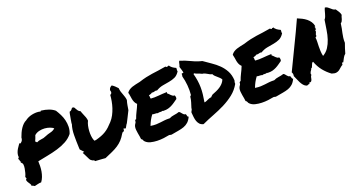

<svg xmlns="http://www.w3.org/2000/svg" viewBox="-35 -1164 3299 1742"><g transform="rotate(-20 1614.5 -293.0)"><path d="M368.2 -605.5Q409.2 -600.6 441.4 -588.9Q473.6 -577.1 496.1 -557.6Q511.7 -533.2 525.9 -504.9Q540 -476.6 547.4 -445.8Q554.7 -415 554.2 -382.8Q553.7 -350.6 540 -317.4Q511.7 -282.2 471.2 -260.3Q430.7 -238.3 383.8 -224.6Q336.9 -210.9 286.6 -201.2Q236.3 -191.4 188.5 -181.6Q189.5 -159.2 189 -134.3Q188.5 -109.4 184.1 -84.5Q179.7 -59.6 170.9 -36.1Q162.1 -12.7 147.5 6.8Q130.9 6.8 113.3 11.2Q95.7 15.6 82 18.6Q75.2 14.6 69.8 11.2Q64.5 7.8 54.7 6.8Q56.6 -2.9 49.8 -13.2Q43 -23.4 36.1 -34.2Q29.3 -44.9 26.9 -54.7Q24.4 -64.5 36.1 -73.2Q29.3 -80.1 29.3 -90.8Q36.1 -102.5 41.5 -123Q46.9 -143.6 50.3 -163.6Q53.7 -183.6 51.8 -200.2Q49.8 -216.8 32.2 -224.6Q33.2 -226.6 36.1 -226.6Q39.1 -226.6 42 -227.5Q34.2 -233.4 32.7 -244.1Q31.2 -254.9 25.4 -262.7Q27.3 -267.6 28.3 -271.5Q29.3 -275.4 35.2 -274.4Q32.2 -292 35.6 -307.6Q39.1 -323.2 45.9 -337.4Q52.7 -351.6 62.5 -365.2Q72.3 -378.9 81.1 -392.6Q87.9 -393.6 89.4 -390.6Q90.8 -387.7 95.7 -391.6Q108.4 -401.4 113.3 -412.1Q118.2 -422.9 118.2 -436.5Q125 -457 134.8 -478Q144.5 -499 156.2 -516.6Q168 -534.2 182.1 -547.9Q196.3 -561.5 211.9 -568.4Q223.6 -578.1 241.2 -586.4Q258.8 -594.7 279.3 -599.1Q299.8 -603.5 320.8 -604Q341.8 -604.5 359.4 -599.6Q364.3 -597.7 364.7 -601.6Q365.2 -605.5 368.2 -605.5ZM328.1 -372.1Q352.5 -382.8 380.4 -389.2Q408.2 -395.5 426.8 -413.1Q415 -423.8 392.6 -432.1Q370.1 -440.4 343.8 -442.4Q317.4 -444.3 290.5 -438Q263.7 -431.6 244.1 -414.1Q238.3 -396.5 234.4 -386.2Q230.5 -376 223.6 -361.3Q225.6 -356.4 230 -354Q234.4 -351.6 236.3 -346.7Q258.8 -358.4 281.7 -359.9Q304.7 -361.3 328.1 -372.1Z M1100.6 -555.7Q1102.5 -534.2 1107.4 -518.6Q1112.3 -502.9 1118.2 -488.3Q1123 -474.6 1127.4 -461.4Q1131.8 -448.2 1133.8 -429.7Q1126 -404.3 1122.6 -382.8Q1119.1 -361.3 1115.2 -337.9Q1099.6 -303.7 1085 -277.3Q1070.3 -251 1061.5 -231.4Q1056.6 -226.6 1053.2 -220.2Q1049.8 -213.9 1045.9 -207Q1043.9 -204.1 1041 -198.2Q1038.1 -192.4 1036.1 -190.4L1016.6 -197.3L1012.7 -172.9L999 -168.9L989.3 -157.2Q970.7 -125 950.2 -103Q929.7 -81.1 903.8 -64Q877.9 -46.9 845.2 -32.2Q812.5 -17.6 771.5 0Q754.9 -2 742.7 -2.4Q730.5 -2.9 719.7 -3.9Q701.2 -3.9 673.8 -6.8Q670.9 -14.6 665 -17.6Q659.2 -20.5 654.3 -20.5Q637.7 -28.3 629.4 -43.5Q621.1 -58.6 613.3 -76.2Q608.4 -86.9 603.5 -96.2Q598.6 -105.5 592.8 -115.2L609.4 -120.1L587.9 -143.6Q585.9 -146.5 583 -148.9Q580.1 -151.4 578.1 -154.3L577.1 -169.9Q574.2 -237.3 574.7 -293.5Q575.2 -349.6 589.8 -393.6V-404.3Q592.8 -425.8 595.7 -439.9Q598.6 -454.1 600.6 -466.8Q603.5 -488.3 609.4 -506.8Q623 -509.8 629.9 -518.1Q636.7 -526.4 641.6 -533.2Q655.3 -534.2 660.2 -529.3Q665 -524.4 669.9 -513.7Q674.8 -504.9 682.1 -494.1Q689.5 -483.4 704.1 -477.5Q706.1 -469.7 709.5 -461.4Q712.9 -453.1 716.8 -443.4Q724.6 -426.8 731 -408.7Q737.3 -390.6 738.3 -374Q728.5 -355.5 723.1 -331.1Q717.8 -306.6 716.3 -281.7Q714.8 -256.8 717.3 -233.9Q719.7 -210.9 725.6 -195.3L731.4 -182.6L748 -184.6Q777.3 -192.4 801.3 -201.7Q825.2 -210.9 845.7 -223.6Q866.2 -236.3 884.8 -253.4Q903.3 -270.5 923.8 -293Q944.3 -315.4 959.5 -344.2Q974.6 -373 984.9 -404.3Q995.1 -435.5 1000.5 -466.3Q1005.9 -497.1 1007.8 -524.4Q1024.4 -530.3 1024.4 -547.9L1022.5 -558.6Q1018.6 -564.5 1022.5 -572.3Q1028.3 -590.8 1049.8 -600.6Q1065.4 -590.8 1077.6 -579.1Q1089.8 -567.4 1100.6 -555.7Z M1654.3 -549.8Q1655.3 -543 1654.8 -539.6Q1654.3 -536.1 1653.8 -533.2Q1653.3 -530.3 1653.3 -526.9Q1653.3 -523.4 1655.3 -516.6Q1634.8 -483.4 1607.9 -471.2Q1581.1 -459 1549.8 -453.6Q1518.6 -448.2 1485.8 -442.4Q1453.1 -436.5 1420.9 -417Q1408.2 -421.9 1397.9 -417Q1387.7 -412.1 1368.2 -414.1Q1362.3 -408.2 1353.5 -405.8Q1344.7 -403.3 1335.9 -400.4Q1339.8 -391.6 1339.4 -382.3Q1338.9 -373 1341.8 -367.2Q1376 -364.3 1417.5 -368.2Q1459 -372.1 1499 -373Q1500 -368.2 1498 -366.7Q1496.1 -365.2 1497.1 -361.3Q1503.9 -356.4 1510.7 -349.1Q1517.6 -341.8 1524.4 -335Q1531.2 -328.1 1538.6 -323.7Q1545.9 -319.3 1555.7 -320.3Q1559.6 -312.5 1561 -303.2Q1562.5 -293.9 1558.6 -284.2Q1543 -273.4 1527.3 -262.2Q1511.7 -251 1494.6 -242.2Q1477.5 -233.4 1458.5 -228Q1439.5 -222.7 1416 -223.6Q1411.1 -223.6 1408.7 -223.6Q1406.2 -223.6 1402.3 -226.6Q1394.5 -221.7 1380.4 -223.6Q1366.2 -225.6 1358.4 -220.7Q1347.7 -225.6 1332.5 -225.1Q1317.4 -224.6 1305.7 -228.5Q1290 -208 1277.3 -184.6Q1264.6 -161.1 1254.9 -134.8Q1288.1 -129.9 1310.1 -130.9Q1332 -131.8 1351.6 -134.3Q1371.1 -136.7 1391.6 -139.2Q1412.1 -141.6 1443.4 -140.6Q1462.9 -151.4 1489.7 -154.8Q1516.6 -158.2 1539.1 -166Q1546.9 -163.1 1552.7 -155.8Q1558.6 -148.4 1564 -142.1Q1569.3 -135.7 1575.2 -130.9Q1581.1 -126 1589.8 -127Q1593.8 -123 1595.2 -117.7Q1596.7 -112.3 1597.7 -107.4Q1598.6 -102.5 1601.1 -99.1Q1603.5 -95.7 1609.4 -96.7Q1594.7 -64.5 1575.7 -47.4Q1556.6 -30.3 1532.2 -21.5Q1507.8 -12.7 1478 -7.8Q1448.2 -2.9 1412.1 3.9Q1403.3 5.9 1397.5 3.4Q1391.6 1 1383.8 1Q1361.3 5.9 1330.1 9.8Q1298.8 13.7 1266.6 12.7Q1234.4 11.7 1205.1 4.4Q1175.8 -2.9 1157.2 -21.5Q1149.4 -28.3 1147 -37.6Q1144.5 -46.9 1133.8 -51.8Q1132.8 -64.5 1129.9 -80.1Q1127 -95.7 1124 -112.8Q1121.1 -129.9 1119.6 -146.5Q1118.2 -163.1 1121.1 -176.8Q1124 -191.4 1133.3 -203.1Q1142.6 -214.8 1139.6 -228.5Q1144.5 -229.5 1145.5 -233.9Q1146.5 -238.3 1153.3 -237.3Q1159.2 -254.9 1166 -270.5Q1172.9 -286.1 1180.2 -300.8Q1187.5 -315.4 1194.8 -330.6Q1202.1 -345.7 1209 -364.3Q1195.3 -377 1189 -392.1Q1182.6 -407.2 1179.7 -422.4Q1176.8 -437.5 1174.8 -453.6Q1172.9 -469.7 1168 -486.3Q1177.7 -501 1191.9 -510.3Q1206.1 -519.5 1222.7 -525.4Q1239.3 -531.2 1258.8 -535.2Q1278.3 -539.1 1299.8 -543.9Q1338.9 -556.6 1369.6 -563.5Q1400.4 -570.3 1430.2 -574.7Q1460 -579.1 1492.2 -583Q1524.4 -586.9 1565.4 -594.7Q1574.2 -585.9 1582 -585.9Q1585.9 -594.7 1591.3 -591.3Q1596.7 -587.9 1595.7 -596.7Q1605.5 -580.1 1620.6 -568.8Q1635.7 -557.6 1654.3 -549.8Z M2112.3 -263.7Q2111.3 -258.8 2110.4 -255.4Q2109.4 -252 2108.4 -249Q2107.4 -246.1 2107.4 -241.7Q2107.4 -237.3 2107.4 -230.5Q2078.1 -178.7 2033.7 -143.6Q1989.3 -108.4 1936 -81.5Q1882.8 -54.7 1825.2 -32.7Q1767.6 -10.7 1712.9 14.6Q1689.5 8.8 1677.2 -4.9Q1665 -18.6 1658.7 -36.6Q1652.3 -54.7 1649.9 -76.7Q1647.5 -98.6 1645.5 -122.1Q1648.4 -132.8 1653.8 -140.1Q1659.2 -147.5 1659.2 -161.1Q1667 -186.5 1674.8 -210.9Q1682.6 -235.4 1684.6 -260.7Q1687.5 -268.6 1695.3 -271.5Q1700.2 -318.4 1695.8 -366.7Q1691.4 -415 1679.7 -457Q1680.7 -466.8 1682.1 -471.2Q1683.6 -475.6 1681.6 -477.5Q1680.7 -485.4 1687 -485.4Q1693.4 -485.4 1700.2 -485.4Q1700.2 -500 1694.8 -514.6Q1689.5 -529.3 1684.6 -547.9Q1691.4 -562.5 1693.4 -576.7Q1695.3 -590.8 1702.1 -601.6Q1754.9 -585 1803.2 -561.5Q1851.6 -538.1 1898.4 -527.3Q1933.6 -502 1970.7 -477.1Q2007.8 -452.1 2038.1 -422.4Q2068.4 -392.6 2088.9 -354.5Q2109.4 -316.4 2112.3 -263.7ZM1880.9 -210Q1901.4 -217.8 1921.4 -226.6Q1941.4 -235.4 1958.5 -246.6Q1975.6 -257.8 1989.3 -272.5Q2002.9 -287.1 2011.7 -307.6Q2005.9 -319.3 1996.1 -328.6Q1986.3 -337.9 1976.6 -346.2Q1966.8 -354.5 1957.5 -363.3Q1948.2 -372.1 1942.4 -384.8Q1929.7 -386.7 1919.9 -392.1Q1910.2 -397.5 1900.9 -402.8Q1891.6 -408.2 1881.3 -413.1Q1871.1 -418 1857.4 -418.9Q1835.9 -429.7 1818.8 -434.6Q1801.8 -439.5 1793 -447.3Q1786.1 -447.3 1782.2 -444.3Q1792 -407.2 1796.9 -374.5Q1801.8 -341.8 1802.2 -309.1Q1802.7 -276.4 1798.8 -242.2Q1794.9 -208 1788.1 -168Q1797.9 -168.9 1806.2 -172.4Q1814.5 -175.8 1822.8 -179.7Q1831.1 -183.6 1840.3 -187Q1849.6 -190.4 1862.3 -191.4Q1865.2 -197.3 1870.6 -201.2Q1876 -205.1 1880.9 -210Z M2663.1 -549.8Q2664.1 -543 2663.6 -539.6Q2663.1 -536.1 2662.6 -533.2Q2662.1 -530.3 2662.1 -526.9Q2662.1 -523.4 2664.1 -516.6Q2643.6 -483.4 2616.7 -471.2Q2589.8 -459 2558.6 -453.6Q2527.3 -448.2 2494.6 -442.4Q2461.9 -436.5 2429.7 -417Q2417 -421.9 2406.7 -417Q2396.5 -412.1 2377 -414.1Q2371.1 -408.2 2362.3 -405.8Q2353.5 -403.3 2344.7 -400.4Q2348.6 -391.6 2348.1 -382.3Q2347.7 -373 2350.6 -367.2Q2384.8 -364.3 2426.3 -368.2Q2467.8 -372.1 2507.8 -373Q2508.8 -368.2 2506.8 -366.7Q2504.9 -365.2 2505.9 -361.3Q2512.7 -356.4 2519.5 -349.1Q2526.4 -341.8 2533.2 -335Q2540 -328.1 2547.4 -323.7Q2554.7 -319.3 2564.5 -320.3Q2568.4 -312.5 2569.8 -303.2Q2571.3 -293.9 2567.4 -284.2Q2551.8 -273.4 2536.1 -262.2Q2520.5 -251 2503.4 -242.2Q2486.3 -233.4 2467.3 -228Q2448.2 -222.7 2424.8 -223.6Q2419.9 -223.6 2417.5 -223.6Q2415 -223.6 2411.1 -226.6Q2403.3 -221.7 2389.2 -223.6Q2375 -225.6 2367.2 -220.7Q2356.4 -225.6 2341.3 -225.1Q2326.2 -224.6 2314.5 -228.5Q2298.8 -208 2286.1 -184.6Q2273.4 -161.1 2263.7 -134.8Q2296.9 -129.9 2318.8 -130.9Q2340.8 -131.8 2360.4 -134.3Q2379.9 -136.7 2400.4 -139.2Q2420.9 -141.6 2452.1 -140.6Q2471.7 -151.4 2498.5 -154.8Q2525.4 -158.2 2547.9 -166Q2555.7 -163.1 2561.5 -155.8Q2567.4 -148.4 2572.8 -142.1Q2578.1 -135.7 2584 -130.9Q2589.8 -126 2598.6 -127Q2602.5 -123 2604 -117.7Q2605.5 -112.3 2606.4 -107.4Q2607.4 -102.5 2609.9 -99.1Q2612.3 -95.7 2618.2 -96.7Q2603.5 -64.5 2584.5 -47.4Q2565.4 -30.3 2541 -21.5Q2516.6 -12.7 2486.8 -7.8Q2457 -2.9 2420.9 3.9Q2412.1 5.9 2406.2 3.4Q2400.4 1 2392.6 1Q2370.1 5.9 2338.9 9.8Q2307.6 13.7 2275.4 12.7Q2243.2 11.7 2213.9 4.4Q2184.6 -2.9 2166 -21.5Q2158.2 -28.3 2155.8 -37.6Q2153.3 -46.9 2142.6 -51.8Q2141.6 -64.5 2138.7 -80.1Q2135.7 -95.7 2132.8 -112.8Q2129.9 -129.9 2128.4 -146.5Q2127 -163.1 2129.9 -176.8Q2132.8 -191.4 2142.1 -203.1Q2151.4 -214.8 2148.4 -228.5Q2153.3 -229.5 2154.3 -233.9Q2155.3 -238.3 2162.1 -237.3Q2168 -254.9 2174.8 -270.5Q2181.6 -286.1 2189 -300.8Q2196.3 -315.4 2203.6 -330.6Q2210.9 -345.7 2217.8 -364.3Q2204.1 -377 2197.8 -392.1Q2191.4 -407.2 2188.5 -422.4Q2185.5 -437.5 2183.6 -453.6Q2181.6 -469.7 2176.8 -486.3Q2186.5 -501 2200.7 -510.3Q2214.8 -519.5 2231.4 -525.4Q2248 -531.2 2267.6 -535.2Q2287.1 -539.1 2308.6 -543.9Q2347.7 -556.6 2378.4 -563.5Q2409.2 -570.3 2439 -574.7Q2468.8 -579.1 2501 -583Q2533.2 -586.9 2574.2 -594.7Q2583 -585.9 2590.8 -585.9Q2594.7 -594.7 2600.1 -591.3Q2605.5 -587.9 2604.5 -596.7Q2614.3 -580.1 2629.4 -568.8Q2644.5 -557.6 2663.1 -549.8Z M2839.8 -177.7Q2831.1 -175.8 2827.1 -167.5Q2823.2 -159.2 2819.8 -150.4Q2816.4 -141.6 2813 -134.3Q2809.6 -127 2802.7 -127Q2801.8 -119.1 2797.4 -113.3Q2793 -107.4 2789.1 -101.1Q2785.2 -94.7 2783.2 -87.4Q2781.2 -80.1 2785.2 -70.3Q2777.3 -64.5 2775.4 -53.7Q2773.4 -43 2771 -33.2Q2768.6 -23.4 2762.7 -16.6Q2756.8 -9.8 2741.2 -10.7Q2738.3 -6.8 2740.2 -5.9Q2742.2 -4.9 2743.2 1Q2732.4 -1 2727.1 2.4Q2721.7 5.9 2713.9 6.8Q2695.3 1 2683.1 -13.7Q2670.9 -28.3 2661.6 -46.4Q2652.3 -64.5 2645 -83Q2637.7 -101.6 2630.9 -115.2Q2633.8 -126 2631.8 -136.2Q2629.9 -146.5 2625 -153.3Q2672.9 -254.9 2729.5 -370.1Q2786.1 -485.4 2836.9 -597.7Q2859.4 -588.9 2881.3 -577.6Q2903.3 -566.4 2921.4 -551.8Q2939.5 -537.1 2952.1 -518.1Q2964.8 -499 2968.8 -475.6Q2966.8 -469.7 2964.4 -471.2Q2961.9 -472.7 2960 -469.7Q2963.9 -464.8 2964.4 -462.9Q2964.8 -460.9 2964.4 -459Q2963.9 -457 2963.9 -453.6Q2963.9 -450.2 2966.8 -444.3Q2962.9 -445.3 2961.4 -443.4Q2960 -441.4 2955.1 -443.4Q2959 -432.6 2957.5 -425.8Q2956.1 -418.9 2953.1 -413.6Q2950.2 -408.2 2948.2 -401.9Q2946.3 -395.5 2949.2 -385.7Q2946.3 -385.7 2944.8 -384.3Q2943.4 -382.8 2942.4 -381.3Q2941.4 -379.9 2939.9 -378.4Q2938.5 -377 2935.5 -377.9Q2938.5 -356.4 2937.5 -335Q2936.5 -313.5 2936 -291.5Q2935.5 -269.5 2936.5 -245.6Q2937.5 -221.7 2943.4 -196.3Q2978.5 -216.8 2999.5 -249Q3020.5 -281.2 3033.7 -321.3Q3046.9 -361.3 3053.7 -407.2Q3060.5 -453.1 3068.4 -501Q3077.1 -509.8 3082 -522.5Q3086.9 -535.2 3090.8 -549.3Q3094.7 -563.5 3098.6 -577.6Q3102.5 -591.8 3108.4 -603.5Q3123 -601.6 3133.3 -594.2Q3143.6 -586.9 3152.3 -578.6Q3161.1 -570.3 3170.9 -563Q3180.7 -555.7 3195.3 -553.7Q3207 -537.1 3216.8 -521.5Q3226.6 -505.9 3229.5 -488.3Q3224.6 -480.5 3222.2 -470.7Q3219.7 -460.9 3216.8 -451.2Q3213.9 -441.4 3209 -433.1Q3204.1 -424.8 3195.3 -418.9Q3192.4 -393.6 3188 -372.6Q3183.6 -351.6 3179.2 -331.1Q3174.8 -310.5 3171.9 -288.6Q3168.9 -266.6 3169.9 -240.2Q3162.1 -217.8 3153.3 -192.4Q3144.5 -167 3139.6 -146.5Q3124 -133.8 3115.2 -116.2Q3106.4 -98.6 3096.7 -81.1Q3092.8 -77.1 3091.8 -79.1Q3090.8 -81.1 3085 -82Q3085.9 -78.1 3085 -76.2Q3084 -74.2 3082.5 -72.8Q3081.1 -71.3 3080.6 -68.4Q3080.1 -65.4 3082 -60.5Q3068.4 -54.7 3057.6 -43.9Q3046.9 -33.2 3034.7 -24.4Q3022.5 -15.6 3005.4 -12.7Q2988.3 -9.8 2960.9 -19.5Q2920.9 -48.8 2890.1 -86.9Q2859.4 -125 2839.8 -177.7Z"/></g></svg>

Font: Permanent Marker
Style: Regular
Weight: 400
Designer: Font Diner, Inc
Foundry: Font Diner, Inc
Version: Version 1.000